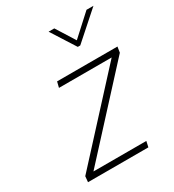

<svg xmlns="http://www.w3.org/2000/svg" viewBox="-177 -832 848 934"><g transform="rotate(-30 247.5 -365.0)"><path d="M341 -595H327L241 -730H273L339 -625L454 -730H493ZM148 -468 156 -500H495L490 -468L90 -32H387L380 0H41L44 -32L444 -468Z"/></g></svg>

Font: TitilliumWebThinItalic
Style: Thin Italic
Weight: 200
Italic angle: -13°
Version: Version 1.001;PS 57.000;hotconv 1.0.70;makeotf.lib2.5.55311